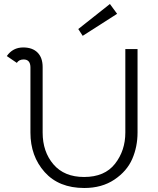

<svg xmlns="http://www.w3.org/2000/svg" viewBox="-20 -930 787 959"><path d="M565 -861 393 -751 371 -785 529 -910ZM64 -616 14 -650Q44 -693 96 -693Q142 -693 167.5 -667.5Q193 -642 193 -595V-268Q193 -172 247 -109Q301 -46 400 -46Q503 -46 554.5 -112Q606 -178 606 -268V-685H667V-268Q667 -197 640.5 -136Q614 -75 551.5 -33Q489 9 401 9Q274 9 203 -70.5Q132 -150 132 -268V-595Q131 -633 98 -633Q75 -633 64 -616Z"/></svg>

Font: Bellota
Style: Regular
Weight: 400
Designer: Kemie Guaida
Foundry: Kemie Guaida
Version: Version 1.000;PS 002.000;hotconv 1.0.70;makeotf.lib2.5.58329